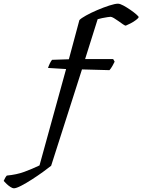

<svg xmlns="http://www.w3.org/2000/svg" viewBox="-188 -820 771 1040"><path d="M-113 200Q-120 200 -131 193Q-142 186 -152 176.5Q-162 167 -168 160Q-165 152 -160 143.5Q-155 135 -151 131Q-98 126 -57 111Q-16 96 26 76L170 -446L72 -452Q76 -464 82 -476.5Q88 -489 94 -496L185 -499L242 -711Q251 -721 278 -736Q305 -751 339 -765.5Q373 -780 404 -790Q435 -800 451 -800Q462 -800 480.5 -790Q499 -780 518.5 -766.5Q538 -753 551 -741.5Q564 -730 563 -727Q562 -722 549 -712Q536 -702 519.5 -693.5Q503 -685 493 -681Q489 -681 478 -688.5Q467 -696 454 -705.5Q441 -715 429 -722Q417 -729 411 -729Q407 -729 393.5 -727Q380 -725 365.5 -722Q351 -719 341 -716L273 -500H425L433 -486Q429 -477 421 -463Q413 -449 405 -440L256 -444L89 78Q73 91 44.5 111.5Q16 132 -15 152Q-46 172 -73 186Q-100 200 -113 200Z"/></svg>

Font: Texturina Medium 12pt Medium
Style: Italic
Weight: 500
Italic angle: -11°
Version: Version 1.002